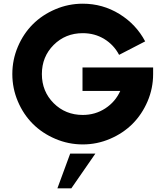

<svg xmlns="http://www.w3.org/2000/svg" viewBox="-20 -780 905 1050"><path d="M431.2 -411.1H817.4V-375Q817.4 -296.9 786.9 -225.6Q756.3 -154.3 704.8 -102.8Q653.3 -51.3 582 -20.8Q510.7 9.8 432.6 9.8Q354 9.8 282.5 -20.8Q210.9 -51.3 159.4 -102.8Q107.9 -154.3 77.6 -225.6Q47.4 -296.9 47.4 -375Q47.4 -453.1 77.6 -524.4Q107.9 -595.7 159.4 -647.2Q210.9 -698.7 282.5 -729.2Q354 -759.8 432.6 -759.8Q541.5 -759.8 633.1 -703.4Q724.6 -647 773.9 -553.7L631.3 -480Q602.5 -534.7 550.3 -566.7Q498 -598.6 432.6 -598.6Q337.9 -598.6 273.4 -534.2Q209 -469.7 209 -375Q209 -280.3 273.4 -215.8Q337.9 -151.4 432.6 -151.4Q501 -151.4 555.9 -187.3Q610.8 -223.1 637.7 -282.7H431.2ZM293.9 250 363.8 60.1H501.5L370.1 250Z"/></svg>

Font: Now
Style: Bold
Weight: 700
Designer: Alfredo Marco Pradil
Foundry: Alfredo Marco Pradil
Version: Version 1.002;PS 001.002;hotconv 1.0.88;makeotf.lib2.5.64775